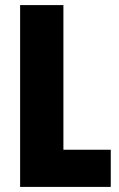

<svg xmlns="http://www.w3.org/2000/svg" viewBox="-20 -734 468 754"><path d="M59 0V-714H229V-146H415V0Z"/></svg>

Font: Noto Sans Gujarati UI ExtraCondensed Black
Style: Regular
Weight: 900
Width: 2
Designer: Jelle Bosma - Monotype Design Team, Universal Thirst
Foundry: Monotype Imaging Inc.
Version: Version 2.106; ttfautohint (v1.8.4.7-5d5b)